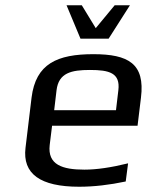

<svg xmlns="http://www.w3.org/2000/svg" viewBox="-20 -700 575 730"><path d="M335 -494C198 -494 116 -458 100 -329L77 -138C65 -39 133 10 281 10C337 10 397 3 458 -10L467 -79C402 -63 347 -55 301 -55C218 -55 160 -73 169 -149L178 -222H503L516 -329C532 -458 468 -494 335 -494ZM322 -434C395 -434 438 -423 430 -357L421 -281H186L195 -357C203 -423 251 -434 322 -434ZM286 -553H393L474 -680H416L344 -593L291 -680H233Z"/></svg>

Font: Gamestation Text
Style: Italic
Weight: 400
Designer: Jonas Hecksher
Foundry: Jonas Hecksher, Playtypeª, e-types AS
Version: Version 1.003